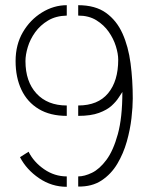

<svg xmlns="http://www.w3.org/2000/svg" viewBox="-20 -720 571 739"><path d="M281 -2V-41Q305 -41 334 -55Q363 -69 389.5 -104.5Q416 -140 433.5 -203.5Q451 -267 451 -366Q446 -359 436.5 -344Q427 -329 409.5 -313Q392 -297 361 -285.5Q330 -274 281 -274V-314Q357 -314 396 -361Q435 -408 435 -490Q435 -513 426 -542Q417 -571 398.5 -597.5Q380 -624 351 -642Q322 -660 281 -660V-700Q347 -700 388 -670.5Q429 -641 451.5 -591Q474 -541 482.5 -476.5Q491 -412 491 -341Q491 -309 486 -265Q481 -221 468 -175Q455 -129 431.5 -89.5Q408 -50 371 -25.5Q334 -1 281 -2ZM237 -1Q179 -1 130.5 -34Q82 -67 57 -115L90 -136Q110 -96 150 -68.5Q190 -41 237 -41ZM237 -274Q173 -274 129 -300.5Q85 -327 62.5 -374.5Q40 -422 40 -485Q40 -548 68 -596Q96 -644 141.5 -672Q187 -700 237 -700V-660Q195 -659 165 -641Q135 -623 115.5 -596Q96 -569 87 -539Q78 -509 78 -485Q78 -406 120.5 -360Q163 -314 237 -314Z"/></svg>

Font: Stick No Bills ExtraLight
Style: Regular
Weight: 200
Designer: Kosala Senevirathne, Siva Puranthara, Lasantha Premarathna, Tharique Azeez
Foundry: mooniak
Version: Version 2.000